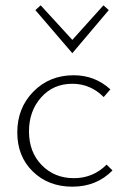

<svg xmlns="http://www.w3.org/2000/svg" viewBox="-20 -698 471 722"><path d="M252 -498 113 -660 133 -678 252 -548 369 -678 389 -660ZM252 4Q162 4 103.5 -53Q45 -110 45 -200Q45 -292 105.5 -353.5Q166 -415 257 -415Q337 -415 395 -362L370 -333Q320 -383 252 -383Q180 -383 134.5 -331.5Q89 -280 89 -204Q89 -126 137 -77Q185 -28 258 -28Q330 -28 381 -79L403 -57Q343 4 252 4Z"/></svg>

Font: EauTest Light
Style: Regular
Weight: 300
Designer: Christian Thalmann (Catharsis Fonts)
Version: Version 0.001;PS 000.001;hotconv 1.0.88;makeotf.lib2.5.64775